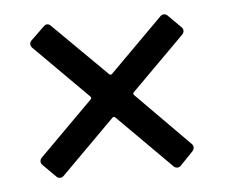

<svg xmlns="http://www.w3.org/2000/svg" viewBox="-34 -495 438 372"><g transform="rotate(-5 185.0 -309.0)"><path d="M290 -163 186 -267Q183 -270 180 -267L76 -163Q73 -160 69 -160Q65 -160 62 -163L37 -188Q34 -191 34 -195Q34 -199 37 -202L141 -306Q144 -309 141 -312L37 -416Q34 -419 34 -423Q34 -427 37 -430L63 -455Q70 -462 77 -455L181 -352Q184 -349 187 -352L290 -455Q293 -458 297 -458Q301 -458 304 -455L329 -430Q332 -427 332 -423Q332 -419 329 -416L226 -313Q223 -310 226 -307L329 -203Q335 -197 329 -189L304 -163Q301 -160 297 -160Q293 -160 290 -163Z"/></g></svg>

Font: Barlow Condensed
Style: Regular
Weight: 400
Width: 3
Designer: Jeremy Tribby
Foundry: Tribby Type
Version: Version 1.500